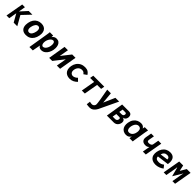

<svg xmlns="http://www.w3.org/2000/svg" viewBox="759 -3023 5682 5682"><g transform="rotate(45 3600.0 -182.0)"><path d="M200.5 -245 156.5 6H42.5L141 -553H255L217 -338L413.5 -553H568L323 -295.5L493.5 6H342.5Z M638.5 -205Q638.5 -245 646.5 -287Q662 -373.5 703 -434.5Q744 -495.5 805.2 -527.2Q866.5 -559 942.5 -559Q1012 -559 1060.5 -533.5Q1109 -508 1134.2 -460Q1159.5 -412 1159.5 -344.5Q1159.5 -308 1152 -266.5Q1136 -178 1095.8 -115.5Q1055.5 -53 994.5 -20.2Q933.5 12.5 855.5 12.5Q751 12.5 694.8 -44.2Q638.5 -101 638.5 -205ZM1004 -283Q1009 -309.5 1009 -334.5Q1009 -382.5 988.5 -410.8Q968 -439 930 -439Q879.5 -439 843 -391Q806.5 -343 791 -262Q786 -237 786 -212.5Q786 -165 806.8 -137Q827.5 -109 865.5 -109Q919 -109 953.5 -155.5Q988 -202 1004 -283Z M1299.5 -551.5 1440 -550 1435.5 -483Q1466.5 -525 1501 -542.5Q1535.5 -560 1577 -560Q1639.5 -560 1679 -529.8Q1718.5 -499.5 1736 -450.2Q1753.5 -401 1753.5 -341.5Q1753.5 -303 1746.5 -263.5Q1735.5 -199 1703.8 -137.2Q1672 -75.5 1617.5 -34.2Q1563 7 1488 7Q1402 7 1371 -66L1323.5 186.5H1182L1284.5 -438Q1289.5 -469.5 1293.8 -498.8Q1298 -528 1299.5 -551.5ZM1606.5 -284.5Q1612 -314.5 1612 -342.5Q1612 -390 1596 -420.2Q1580 -450.5 1544.5 -450.5Q1509.5 -450.5 1477.8 -422.8Q1446 -395 1423.5 -351.8Q1401 -308.5 1393 -263.5Q1388.5 -239 1388.5 -214.5Q1388.5 -165.5 1406.5 -133.2Q1424.5 -101 1460.5 -101Q1495.5 -101 1526.2 -128Q1557 -155 1577.8 -197.2Q1598.5 -239.5 1606.5 -284.5Z M1914.5 -552.5H2055L2004 -261.5L2233 -552.5H2372.5L2279.5 0H2144.5L2200 -317.5L1950 0H1822.5Z M2447 -219.5Q2447 -251 2453 -287Q2467.5 -368 2510.2 -429.5Q2553 -491 2619.5 -524.8Q2686 -558.5 2770 -558.5Q2851.5 -558.5 2899.8 -527.2Q2948 -496 2979.5 -443.5L2880 -373Q2857 -406.5 2831 -421.8Q2805 -437 2766 -437Q2696 -437 2649.8 -392Q2603.5 -347 2590 -270Q2586.5 -247.5 2586.5 -233.5Q2586.5 -194 2602.8 -167Q2619 -140 2644.2 -127Q2669.5 -114 2697 -114Q2733 -114 2773.2 -134.8Q2813.5 -155.5 2842 -187L2928 -101.5Q2881.5 -51.5 2819.2 -20.5Q2757 10.5 2682 10.5Q2612 10.5 2558.8 -16.8Q2505.5 -44 2476.2 -95.8Q2447 -147.5 2447 -219.5Z M3266 -437.5H3098.5L3118.5 -550H3578.5L3558.5 -437.5H3391.5L3314.5 0H3189Z M3687 78Q3710.5 78 3732 66.5Q3753.5 55 3768 33.8Q3782.5 12.5 3785 -15Q3786.5 -33.5 3781.5 -72.5Q3776.5 -111.5 3765.5 -185.5Q3762 -204.5 3759.5 -223.5Q3748 -268 3716.5 -462L3702 -550H3854.5L3888.5 -194L4044 -550H4201.5Q4185.5 -517 4009 -144L3918.5 46.5Q3881 114.5 3838.2 147.8Q3795.5 181 3763.8 188.5Q3732 196 3704.5 196Q3680.5 196 3642.5 192.5Q3604.5 189 3579 183.5L3593 63.5Q3621 72 3643.2 75Q3665.5 78 3687 78Z M4325 -551 4613 -551.5Q4667 -552 4698 -521Q4729 -490 4729 -436.5Q4729 -419.5 4726 -401.5Q4708.5 -304 4612 -290Q4657.5 -284 4680.5 -256.8Q4703.5 -229.5 4703.5 -186.5Q4703.5 -171.5 4700.5 -155Q4692.5 -111 4669 -75.8Q4645.5 -40.5 4609 -20.2Q4572.5 0 4527.5 0H4237.5ZM4564 -160 4567.5 -177.5Q4569 -185 4569 -192Q4569 -230 4521.5 -230H4402L4380 -100H4484Q4515 -100 4537 -116.2Q4559 -132.5 4564 -160ZM4593 -385 4596 -402Q4597.5 -409 4597.5 -414.5Q4597.5 -434 4584.5 -444.5Q4571.5 -455 4549 -455H4441.5L4420.5 -335.5H4517Q4545 -335.5 4566.8 -348.2Q4588.5 -361 4593 -385Z M4821 -222.5Q4821 -255 4827 -291Q4842 -380 4884.8 -439.8Q4927.5 -499.5 4987.8 -528.5Q5048 -557.5 5117 -557.5Q5171 -557.5 5205.5 -535.5Q5240 -513.5 5258 -479.5L5272.5 -550H5410Q5402 -518.5 5390 -449L5329 -71.5L5326.5 -56.5Q5324.5 -42 5322.8 -28Q5321 -14 5320.5 0H5181.5Q5184 -17.5 5193.5 -63L5198 -85Q5173.5 -45 5135 -19.2Q5096.5 6.5 5040.5 6.5Q4977 6.5 4927.2 -20.2Q4877.5 -47 4849.2 -98.5Q4821 -150 4821 -222.5ZM5218.5 -289Q5222 -312 5222 -334.5Q5222 -394 5194.5 -423Q5167 -452 5122 -452Q5077.5 -452 5045 -425Q5012.5 -398 4993.5 -357.2Q4974.5 -316.5 4967 -274Q4962.5 -245 4962.5 -224Q4962.5 -173 4984 -140.2Q5005.5 -107.5 5054.5 -107.5Q5093 -107.5 5127 -127.5Q5161 -147.5 5185.2 -188.5Q5209.5 -229.5 5218.5 -289Z M5783.5 -230.5Q5754 -203.5 5728.8 -193Q5703.5 -182.5 5662 -182.5Q5586 -182.5 5544.8 -219.5Q5503.5 -256.5 5503.5 -323.5Q5503.5 -342 5507.5 -367L5539.5 -550H5656.5L5628 -388Q5624.5 -370 5624.5 -354Q5624.5 -324.5 5639.8 -311.8Q5655 -299 5690 -299Q5737 -299 5769 -317Q5801 -335 5806.5 -364.5L5839 -550H5963.5L5866.5 0H5743.5Z M6032 -214Q6032 -247.5 6038.5 -283Q6053.5 -368 6094.8 -430.2Q6136 -492.5 6198 -525.5Q6260 -558.5 6335.5 -558.5Q6438.5 -558.5 6487.5 -502Q6536.5 -445.5 6536.5 -346Q6536.5 -306 6529 -261.5L6161.5 -213Q6159 -165.5 6190.8 -137Q6222.5 -108.5 6293 -108.5Q6345 -108.5 6384.5 -124.2Q6424 -140 6460.5 -170.5L6534.5 -79Q6485 -38.5 6416.5 -13Q6348 12.5 6275.5 12.5Q6201.5 12.5 6146.5 -13.8Q6091.5 -40 6061.8 -91Q6032 -142 6032 -214ZM6421 -360Q6421 -397 6395 -417.8Q6369 -438.5 6323 -438.5Q6267 -438.5 6228.5 -406.2Q6190 -374 6175.5 -313L6420 -346Q6421 -356 6421 -360Z M6712 -552.5H6878L6917 -373.5H6923.5L7028 -552.5H7188.5L7091 0H6979.5L7038.5 -339L7051.5 -382H7045.5L6872.5 -95L6798 -382H6789L6785.5 -339L6726 0H6614.5Z"/></g></svg>

Font: JuliaMono ExtraBold
Style: Italic
Weight: 800
Italic angle: -9°
Monospace: yes
Designer: cormullion
Foundry: corm
Version: Version 0.057; ttfautohint (v1.8.4)